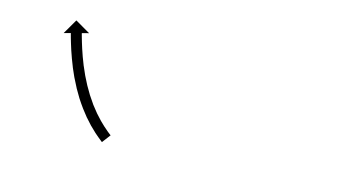

<svg xmlns="http://www.w3.org/2000/svg" viewBox="-37 -184 632 350"><g transform="rotate(10 279.0 -9.0)"><path d="M163.5 94.7C164.1 95.2 164.8 95.8 165.4 96.3L178.8 81.5C178.2 81 177.6 80.5 177.1 79.9C177.1 79.9 177.1 79.9 177.1 80C177.1 80 177.1 80 177.1 80C175.5 78.5 173.9 76.9 172.3 75.4C172.3 75.4 172.3 75.4 172.3 75.4C172.3 75.4 172.4 75.5 172.4 75.5C169.9 73 167.5 70.6 165.2 68C165.2 68 165.2 68.1 165.2 68.1C165.3 68.1 165.3 68.2 165.3 68.2C162.3 64.9 159.4 61.5 156.5 58.1C156.5 58.1 156.6 58.1 156.6 58.2C156.6 58.2 156.7 58.3 156.7 58.3C153.4 54.2 150.2 50 147.1 45.8C147.1 45.8 147.2 45.8 147.2 45.9C147.2 45.9 147.3 46 147.3 46C144 41.2 140.8 36.4 137.7 31.5C137.7 31.5 137.8 31.5 137.8 31.6C137.8 31.6 137.9 31.7 137.9 31.7C134.8 26.4 131.8 21 128.9 15.6C128.9 15.6 128.9 15.7 129 15.7C129 15.8 129 15.8 129 15.8C126.2 10.3 123.5 4.6 121 -1.1C121 -1.1 121 -1 121 -1C121.1 -0.9 121.1 -0.9 121.1 -0.9C118.7 -6.5 116.4 -12.2 114.2 -18C114.2 -18 114.2 -18 114.2 -17.9C114.2 -17.9 114.3 -17.8 114.3 -17.8C112.3 -23.4 110.4 -29 108.6 -34.6C108.6 -34.6 108.6 -34.5 108.6 -34.5C108.6 -34.5 108.6 -34.4 108.6 -34.4C107 -39.6 105.5 -44.9 104.1 -50.1C104.1 -50.1 104.1 -50.1 104.1 -50.1C104.1 -50 104.1 -50 104.1 -50C102.9 -54.7 101.7 -59.4 100.6 -64.1C100.6 -64.1 100.6 -64.1 100.6 -64C100.6 -64 100.6 -64 100.6 -64C99.7 -67.9 98.8 -71.9 98 -75.9C98 -75.9 98 -75.9 98 -75.8C98 -75.8 98 -75.8 98 -75.8C97.4 -78.9 96.8 -81.9 96.2 -85C96.2 -85 96.2 -85 96.2 -84.9C96.2 -84.9 96.2 -84.9 96.2 -84.9C95.8 -86.9 95.5 -88.8 95.1 -90.8L95.1 -90.8L95.1 -90.8C95 -91.5 94.9 -92.2 94.8 -92.9L107.8 -95.1L81 -114L62.1 -87.2L75.1 -89.5C75.2 -88.7 75.3 -88 75.4 -87.3L75.4 -87.3L75.4 -87.3C75.8 -85.3 76.2 -83.3 76.5 -81.3C76.5 -81.3 76.5 -81.3 76.5 -81.3C76.5 -81.2 76.5 -81.2 76.5 -81.2C77.1 -78.1 77.8 -75 78.4 -71.8C78.4 -71.8 78.4 -71.8 78.4 -71.8C78.4 -71.8 78.4 -71.8 78.4 -71.8C79.3 -67.7 80.2 -63.6 81.1 -59.5C81.1 -59.5 81.1 -59.5 81.1 -59.5C81.1 -59.5 81.1 -59.4 81.1 -59.4C82.3 -54.6 83.5 -49.8 84.8 -44.9C84.8 -44.9 84.8 -44.9 84.8 -44.9C84.8 -44.8 84.8 -44.8 84.8 -44.8C86.3 -39.4 87.9 -34 89.5 -28.6C89.5 -28.6 89.5 -28.6 89.5 -28.5C89.5 -28.5 89.5 -28.4 89.5 -28.4C91.4 -22.6 93.4 -16.8 95.4 -11.1C95.4 -11.1 95.5 -11 95.5 -11C95.5 -11 95.5 -10.9 95.5 -10.9C97.8 -4.9 100.2 1 102.7 6.9C102.7 6.9 102.7 7 102.7 7C102.7 7.1 102.7 7.1 102.7 7.1C105.4 13.1 108.2 19 111.1 24.8C111.1 24.8 111.2 24.9 111.2 24.9C111.2 25 111.2 25 111.2 25C114.2 30.7 117.4 36.3 120.7 41.8C120.7 41.8 120.7 41.9 120.7 41.9C120.7 42 120.8 42 120.8 42C124 47.2 127.4 52.3 130.8 57.4C130.8 57.4 130.9 57.4 130.9 57.4C130.9 57.5 131 57.5 131 57.5C134.2 62 137.6 66.4 141 70.8C141 70.8 141.1 70.8 141.1 70.8C141.2 70.9 141.2 70.9 141.2 70.9C144.2 74.6 147.3 78.1 150.5 81.6C150.5 81.6 150.5 81.7 150.5 81.7C150.6 81.7 150.6 81.8 150.6 81.8C153.1 84.4 155.7 87.1 158.3 89.6C158.3 89.6 158.3 89.7 158.3 89.7C158.3 89.7 158.4 89.7 158.4 89.7C160 91.4 161.8 93 163.5 94.6C163.5 94.6 163.5 94.6 163.5 94.6C163.5 94.7 163.5 94.7 163.5 94.7Z"/></g></svg>

Font: FRB American Cursive Just Arrows Ultra
Style: Bold Italic
Weight: 1000
Italic angle: -25°
Version: Version 2.0;Modular Font Editor K font №1